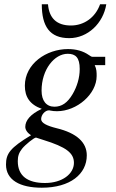

<svg xmlns="http://www.w3.org/2000/svg" viewBox="-20 -670 540 896"><path d="M325 90C325 141 271 184 190 184C110 184 63 152 63 82C63 59 68 43 83 24C97 6 139 -28 148 -28C159 -24 169 -21 182 -17C289 16 325 44 325 90ZM352 -348C352 -306 339 -265 319 -231C295 -190 268 -172 234 -172C196 -172 174 -200 174 -247C174 -346 234 -419 296 -419C333 -419 352 -401 352 -348ZM471 -366V-405H411C408 -405 403 -407 395 -413C368 -432 335 -441 297 -441C196 -441 96 -372 96 -270C96 -218 119 -182 175 -162C121 -137 98 -107 98 -78C98 -65 107 -50 125 -39C27 20 8 47 8 98C8 170 73 206 175 206C308 206 385 142 385 55C385 -5 339 -49 243 -72C199 -83 172 -96 172 -114C172 -135 191 -155 208 -155C210 -155 212 -155 215 -154C224 -152 235 -151 246 -151C339 -151 431 -231 431 -315C431 -332 431 -348 422 -366ZM447 -650C425 -588 372 -551 311 -551C243 -551 209 -587 204 -650H175C175 -547 212 -492 303 -492C390 -492 462 -562 476 -650Z"/></svg>

Font: XITS
Style: Italic
Weight: 400
Italic angle: -16.33°
Designer: MicroPress Inc., with final additions and corrections provided by Coen Hoffman, Elsevier (retired)
Version: Version 1.302